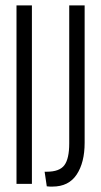

<svg xmlns="http://www.w3.org/2000/svg" viewBox="-20 -680 372 710"><path d="M41 0V-660H98V0ZM153 9 145 -45H153Q200 -45 218 -69Q236 -93 236 -150V-660H293V-152Q293 -79 263.5 -34.5Q234 10 174 10Q170 10 164.5 10Q159 10 153 9Z"/></svg>

Font: Bricolage Grotesque 96pt Condensed ExtraLight
Style: Regular
Weight: 200
Width: 3
Designer: Mathieu Triay
Foundry: Atelier Triay
Version: Version 1.001; ttfautohint (v1.8.4.7-5d5b);gftools[0.9.33.de